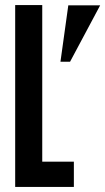

<svg xmlns="http://www.w3.org/2000/svg" viewBox="-20 -739 416 759"><path d="M40 -719H147V-100H272V0H40ZM250 -718H376L257 -495H219Z"/></svg>

Font: Osterbar
Style: Regular
Weight: 500
Width: 3
Designer: Peter Wiegel, Basierend auf Erbar schmal-halbfette Grotesk v. Jacob Erbar
Foundry: Peter Wiegel
Version: Version 1.0